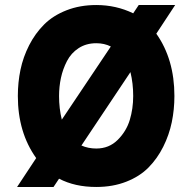

<svg xmlns="http://www.w3.org/2000/svg" viewBox="-20 -732 765 764"><path d="M48 12 124 -103Q51 -205 51 -350Q51 -404 61.5 -454.5Q72 -505 96 -552Q120 -599 155.5 -634.5Q191 -670 244.5 -691Q298 -712 363 -712Q442 -712 510 -679L532 -712H677L602 -598Q674 -496 674 -350Q674 -296 663.5 -245.5Q653 -195 629.5 -148Q606 -101 571 -65.5Q536 -30 482.5 -9Q429 12 363 12Q278 12 215 -21L193 12ZM226 -256 421 -547Q395 -560 363 -560Q323 -560 293 -540.5Q263 -521 246.5 -489Q230 -457 222.5 -422Q215 -387 215 -350Q215 -300 226 -256ZM363 -141Q414 -141 448.5 -175.5Q483 -210 496.5 -255Q510 -300 510 -350Q510 -400 499 -445L304 -153Q331 -141 363 -141Z"/></svg>

Font: Overpass Heavy
Style: Regular
Weight: 900
Designer: Delve Withrington, Thomas Jockin
Foundry: Delve Fonts
Version: Version 3.000;DELV;Overpass